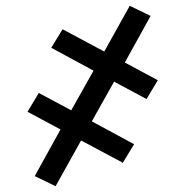

<svg xmlns="http://www.w3.org/2000/svg" viewBox="-20 -494 640 663"><path d="M172 149 100 114 189 -47 75 -108 114 -173 226 -113 303 -250 157 -329 196 -393 340 -316 428 -474 500 -439 411 -278 525 -217 486 -152 374 -212 297 -75 443 4 404 68 260 -9Z"/></svg>

Font: Iosevka Slab Extended
Style: Regular
Weight: 400
Width: 7
Monospace: yes
Designer: Belleve Invis
Foundry: Belleve Invis
Version: Version 11.1.1; ttfautohint (v1.8.3)